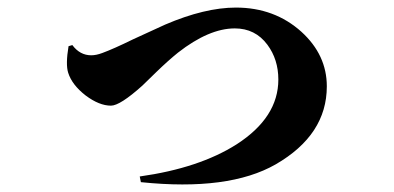

<svg xmlns="http://www.w3.org/2000/svg" viewBox="-20 -495 1040 507"><path d="M171 -376Q191 -349 221 -349Q234 -349 250 -355Q280 -366 331 -391L416 -430Q521 -475 603 -475Q705 -475 776 -411Q843 -350 843 -267Q843 -139 708 -61Q584 10 352 -14L349 -29Q506 -51 605 -114Q715 -185 715 -285Q715 -338 686 -377Q654 -420 600 -420Q532 -420 450 -356Q424 -335 393 -305L356 -269Q297 -216 273 -216Q242 -216 206 -243Q170 -271 160 -303Q153 -325 161 -373Z"/></svg>

Font: Source Han Serif CN Heavy
Style: Regular
Weight: 900
Designer: Ryoko NISHIZUKA  (kana & ideographs); Frank Grießhammer (Latin, Greek & Cyrillic); Wenlong ZHANG  (bopomofo); Sandoll Co
Foundry: Adobe Systems Incorporated
Version: Version 1.000;PS 1;hotconv 16.6.53;makeotf.lib2.5.65590